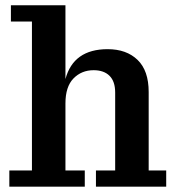

<svg xmlns="http://www.w3.org/2000/svg" viewBox="-20 -702 664 722"><path d="M15.1 0V-61H100.1V-621.1H21V-682.1H226.1V-404.8Q256.3 -517.1 384.8 -517.1Q455.6 -517.1 497.3 -476.8Q539.1 -436.5 539.1 -356V-61H605V0H340.8V-61H413.1V-354Q413.1 -396 391.8 -417Q370.6 -438 332 -438Q286.6 -438 256.3 -407Q226.1 -376 226.1 -313V-61H298.8V0Z"/></svg>

Font: Montagu Slab 144pt Medium
Style: Regular
Weight: 500
Designer: Florian Karsten
Foundry: Florian Karsten
Version: Version 1.000